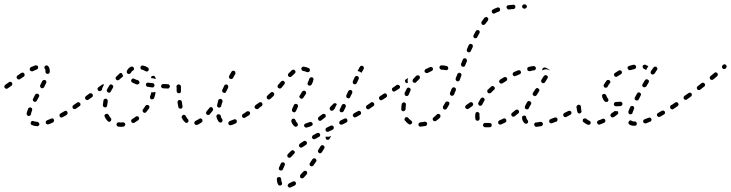

<svg xmlns="http://www.w3.org/2000/svg" viewBox="-30 -571 3377 887"><path d="M145 12Q147 11 148 10Q150 9 151 7Q151 5 152 3Q152 -1 149 -4Q147 -7 143 -8Q132 -9 126 -11Q122 -13 118 -12Q114 -10 112 -6Q112 -4 112 -3Q112 -1 112 1Q113 3 114 5Q116 6 118 7Q127 11 141 12Q143 12 145 12ZM219 -11Q221 -15 219 -18Q218 -20 217 -22Q215 -23 213 -24Q212 -24 210 -24Q208 -24 206 -23Q196 -19 187 -15Q184 -14 182 -10Q180 -6 182 -2Q182 0 184 1Q185 2 187 3Q189 4 191 4Q193 4 195 3Q204 0 214 -5Q218 -7 219 -11ZM280 -43Q282 -45 282 -47Q283 -49 282 -50Q282 -52 281 -54Q279 -58 275 -59Q271 -60 267 -57Q258 -52 250 -47Q246 -45 245 -41Q244 -37 246 -33Q248 -29 252 -28Q256 -27 260 -30Q268 -35 278 -40Q279 -41 280 -43ZM95 -40Q97 -36 101 -35Q105 -35 109 -37Q112 -39 113 -43Q114 -50 118 -61Q119 -63 119 -65Q119 -67 118 -69Q118 -71 116 -72Q115 -73 113 -74Q109 -76 105 -74Q101 -72 100 -69Q95 -56 93 -47Q92 -43 95 -40ZM323 -72Q325 -73 325 -75Q325 -77 325 -79Q324 -81 323 -83Q321 -86 317 -87Q313 -88 309 -85Q307 -84 306 -82Q305 -80 305 -78Q304 -76 305 -75Q305 -73 306 -71Q309 -68 313 -67Q317 -66 320 -69H321Q322 -70 323 -72ZM122 -107Q123 -104 127 -102Q128 -101 130 -100Q132 -100 134 -101Q136 -101 138 -103Q139 -104 140 -106L150 -124Q152 -127 151 -131Q150 -135 146 -137Q142 -139 138 -138Q134 -137 132 -133L123 -115Q121 -111 122 -107ZM27 -182Q27 -186 25 -189Q23 -191 22 -192Q20 -193 18 -193Q16 -193 14 -193Q12 -192 11 -191Q0 -184 -6 -179Q-7 -178 -8 -176Q-10 -175 -10 -173Q-10 -171 -10 -169Q-9 -167 -8 -165Q-6 -162 -2 -161Q2 -160 6 -163Q12 -167 23 -175Q26 -178 27 -182ZM156 -170Q157 -166 161 -164Q164 -162 168 -164Q172 -165 174 -169Q179 -179 183 -187Q185 -191 184 -195Q182 -199 179 -201Q175 -202 171 -201Q167 -200 165 -196Q161 -188 156 -178Q154 -174 156 -170ZM84 -224Q84 -228 82 -231Q81 -233 79 -234Q78 -235 76 -236Q74 -236 72 -235Q70 -235 68 -234Q60 -228 51 -222Q50 -221 48 -219Q47 -217 47 -215Q47 -213 47 -211Q48 -210 49 -208Q51 -205 55 -204Q60 -203 63 -206Q72 -212 80 -217Q83 -220 84 -224ZM182 -233Q185 -230 189 -230Q191 -229 193 -230Q195 -231 197 -232Q198 -233 199 -235Q200 -237 200 -239Q201 -256 192 -266Q189 -269 185 -269Q181 -269 178 -266Q175 -263 175 -259Q175 -255 178 -252Q181 -249 180 -240Q180 -236 182 -233ZM143 -252Q145 -253 145 -255Q146 -257 146 -259Q147 -261 146 -263Q145 -267 141 -268Q137 -270 133 -269Q124 -266 113 -261Q109 -259 108 -255Q107 -251 108 -247Q110 -243 114 -242Q118 -241 122 -242Q131 -247 140 -250Q142 -251 143 -252Z M540 14Q542 14 544 13Q545 12 546 10Q548 9 548 7Q549 5 549 3Q548 -1 545 -4Q542 -6 538 -6Q533 -5 529 -5Q524 -5 519 -6Q515 -6 512 -4Q509 -1 508 3Q508 5 509 7Q509 9 510 10Q512 12 513 13Q515 14 517 14Q523 15 529 15Q534 15 540 14ZM613 -23Q613 -27 611 -30Q610 -32 608 -33Q606 -34 604 -34Q602 -34 600 -34Q598 -33 597 -32Q589 -26 581 -21Q577 -19 576 -15Q575 -11 577 -8Q578 -6 580 -5Q581 -3 583 -3Q585 -3 587 -3Q589 -3 591 -4Q600 -10 609 -16Q612 -19 613 -23ZM474 -8Q478 -8 481 -11Q482 -12 483 -14Q484 -16 484 -18Q484 -20 484 -22Q483 -24 482 -25Q476 -32 472 -40Q471 -42 469 -43Q468 -44 466 -45Q464 -46 462 -45Q460 -45 458 -44Q455 -43 453 -39Q452 -35 454 -31Q459 -20 467 -12Q470 -9 474 -8ZM660 -79Q659 -83 656 -85Q654 -86 652 -86Q650 -87 648 -86Q646 -86 645 -85Q643 -84 642 -82Q637 -74 631 -66Q629 -64 629 -63Q628 -61 629 -59Q629 -57 630 -55Q631 -53 632 -52Q636 -49 640 -50Q644 -50 646 -54Q653 -62 659 -71Q661 -75 660 -79ZM342 -87Q342 -91 340 -95Q339 -96 337 -97Q335 -98 333 -99Q331 -99 329 -99Q327 -98 326 -97Q315 -89 309 -85Q308 -84 307 -82Q306 -81 305 -79Q305 -77 305 -75Q306 -73 307 -71Q309 -68 313 -67Q317 -66 321 -69Q327 -73 338 -81Q341 -83 342 -87ZM446 -82Q446 -80 448 -78Q449 -77 451 -76Q452 -75 454 -75Q459 -74 462 -77Q465 -80 465 -84Q466 -94 468 -103Q468 -107 466 -111Q464 -114 460 -115Q458 -115 456 -115Q454 -114 452 -113Q450 -112 449 -110Q448 -109 448 -107Q446 -96 445 -85Q445 -83 446 -82ZM398 -125Q399 -127 399 -129Q399 -131 399 -133Q399 -135 397 -136Q395 -140 391 -140Q387 -141 383 -139L367 -127Q363 -124 363 -120Q362 -116 365 -113Q367 -109 371 -109Q375 -108 378 -110L395 -122Q397 -123 398 -125ZM688 -143Q688 -145 687 -147Q685 -146 682 -145Q676 -144 670 -145Q670 -145 669 -145Q669 -144 669 -144Q669 -144 669 -144Q667 -134 663 -125Q662 -121 664 -117Q665 -114 669 -112Q671 -112 673 -112Q675 -112 677 -113Q679 -113 680 -115Q681 -116 682 -118Q686 -129 688 -139Q689 -141 688 -143ZM464 -150Q465 -146 469 -144Q473 -142 477 -143Q481 -145 482 -149Q486 -157 492 -166Q494 -169 493 -173Q492 -177 488 -179Q485 -182 481 -181Q477 -180 475 -176Q469 -167 464 -157Q462 -153 464 -150ZM429 -150Q425 -151 422 -154Q421 -156 421 -158Q420 -159 420 -161Q421 -163 422 -165Q423 -167 425 -168L439 -178L441 -180Q443 -181 445 -181Q447 -182 449 -181Q449 -181 450 -181Q451 -181 451 -181Q447 -174 444 -167Q441 -161 441 -155Q441 -155 441 -155L436 -152Q433 -149 429 -150ZM803 -164Q806 -167 806 -171Q806 -173 805 -175Q804 -177 803 -178Q802 -179 800 -180Q798 -181 796 -181H795Q791 -181 788 -178Q785 -175 785 -171Q785 -169 786 -167Q787 -165 788 -164Q789 -163 791 -162Q793 -161 795 -161H796Q800 -161 803 -164ZM748 -162Q750 -163 751 -165Q753 -166 754 -168Q755 -169 755 -171Q755 -176 752 -179Q749 -182 745 -182L725 -183Q723 -183 721 -182Q719 -182 717 -180Q716 -179 715 -177Q714 -175 714 -173Q714 -169 717 -166Q720 -163 724 -163L744 -162Q746 -162 748 -162ZM680 -169Q683 -172 684 -176Q684 -178 683 -180Q683 -182 682 -183Q680 -185 679 -186Q677 -187 675 -187Q665 -188 655 -189Q651 -190 648 -188Q644 -185 644 -181Q643 -177 646 -174Q648 -170 652 -170Q662 -168 673 -167Q677 -166 680 -169ZM609 -182Q613 -184 614 -187Q615 -191 613 -195Q611 -199 608 -200Q597 -203 590 -207Q587 -209 583 -208Q579 -207 577 -203Q575 -200 576 -196Q577 -192 581 -190Q590 -185 601 -181Q605 -180 609 -182ZM504 -210Q504 -206 507 -203Q510 -200 514 -200Q518 -200 521 -203Q528 -210 536 -216Q537 -217 538 -218Q538 -219 539 -220Q537 -223 536 -226Q534 -230 533 -233Q531 -234 528 -234Q525 -234 523 -232Q515 -225 507 -217Q504 -215 504 -210ZM671 -218Q672 -220 674 -220Q678 -222 682 -220Q686 -218 687 -215Q689 -210 690 -205Q690 -205 689 -206Q684 -208 678 -209Q672 -210 668 -210Q668 -212 668 -213Q668 -214 668 -215Q669 -217 671 -218ZM556 -235Q558 -231 562 -230Q566 -228 569 -230Q573 -232 575 -235Q577 -241 584 -245Q588 -247 589 -251Q590 -255 588 -258Q586 -262 582 -263Q578 -264 575 -263Q561 -256 556 -243Q555 -239 556 -235ZM623 -267Q620 -265 619 -261Q619 -259 619 -257Q619 -255 620 -253Q621 -251 623 -250Q625 -249 627 -249Q635 -247 642 -242Q646 -240 650 -241Q654 -242 656 -245Q657 -247 657 -249Q658 -251 657 -253Q657 -255 656 -256Q655 -258 653 -259Q643 -266 631 -268Q627 -269 623 -267Z M1064 -7Q1065 -11 1063 -15Q1062 -16 1061 -18Q1059 -19 1057 -20Q1055 -20 1053 -20Q1051 -20 1050 -19Q1039 -14 1032 -12Q1028 -10 1026 -7Q1024 -3 1025 1Q1026 3 1027 4Q1028 6 1030 7Q1032 8 1034 8Q1036 8 1038 7Q1047 5 1059 -1Q1062 -3 1064 -7ZM904 -9Q905 -10 906 -12Q906 -14 905 -16Q905 -18 904 -20Q901 -23 897 -24Q893 -24 890 -22Q881 -16 874 -13Q872 -12 871 -11Q869 -9 868 -7Q868 -6 868 -4Q868 -2 868 0Q870 4 874 6Q877 7 881 6Q891 2 902 -6Q903 -7 904 -9ZM831 -3Q835 -3 838 -6Q839 -8 840 -9Q841 -11 841 -13Q841 -15 840 -17Q840 -19 838 -20Q833 -26 828 -35Q827 -37 826 -38Q824 -40 822 -40Q820 -41 818 -41Q816 -40 815 -39Q811 -37 810 -34Q808 -30 810 -26Q816 -14 824 -7Q827 -4 831 -3ZM984 -6Q985 -5 987 -5Q989 -5 991 -5Q993 -6 995 -7Q998 -10 998 -14Q999 -18 996 -21Q991 -27 990 -36Q989 -38 988 -39Q987 -41 985 -42Q983 -43 982 -43Q980 -44 978 -43Q974 -43 971 -39Q969 -36 970 -31Q973 -18 981 -8Q982 -7 984 -6ZM1125 -46Q1126 -50 1124 -53Q1123 -55 1121 -56Q1119 -57 1117 -57Q1115 -58 1113 -57Q1111 -57 1110 -56Q1101 -49 1092 -44Q1091 -43 1090 -42Q1089 -40 1088 -38Q1088 -36 1088 -34Q1088 -32 1090 -30Q1092 -27 1096 -26Q1100 -25 1103 -28Q1112 -33 1121 -39Q1124 -41 1125 -46ZM954 -64Q955 -65 955 -67Q955 -67 954 -68Q954 -68 954 -68Q953 -70 952 -73Q952 -73 951 -73Q951 -74 951 -74Q949 -75 947 -76Q945 -76 943 -76Q941 -76 939 -75Q938 -74 937 -72Q930 -63 924 -56Q923 -54 922 -52Q922 -51 922 -49Q922 -47 923 -45Q924 -43 925 -42Q929 -39 933 -40Q937 -40 939 -43Q946 -51 953 -60Q954 -62 954 -64ZM1168 -75Q1169 -79 1166 -83Q1165 -84 1163 -85Q1162 -87 1160 -87Q1158 -87 1156 -87Q1154 -86 1152 -85H1151Q1148 -82 1147 -78Q1147 -74 1149 -71Q1151 -67 1155 -67Q1160 -66 1163 -68L1164 -69Q1167 -71 1168 -75ZM795 -73Q796 -72 798 -71Q800 -69 802 -69Q804 -69 806 -69Q810 -70 812 -73Q814 -77 813 -81Q812 -90 810 -101Q810 -105 806 -107Q803 -110 799 -109Q797 -109 795 -108Q794 -107 792 -106Q791 -104 791 -102Q790 -100 790 -98Q792 -87 794 -77Q794 -75 795 -73ZM974 -79Q976 -75 980 -74Q982 -74 984 -74Q986 -75 988 -76Q990 -77 991 -78Q992 -80 992 -82Q994 -91 998 -101Q999 -105 997 -109Q995 -112 991 -114Q989 -114 987 -114Q985 -114 983 -113Q982 -112 980 -111Q979 -109 978 -107Q975 -96 973 -86Q972 -82 974 -79ZM787 -146Q788 -144 789 -143Q791 -141 793 -141Q795 -140 797 -140Q801 -140 804 -143Q806 -146 806 -150Q806 -161 806 -171Q806 -175 803 -178Q800 -181 796 -181Q792 -181 789 -178Q786 -175 786 -171Q786 -160 786 -150Q786 -148 787 -146ZM997 -148Q998 -144 1002 -143Q1006 -141 1010 -142Q1014 -144 1015 -148Q1019 -157 1024 -166Q1025 -170 1024 -174Q1023 -178 1019 -180Q1015 -182 1011 -180Q1007 -179 1006 -175Q1001 -165 997 -156Q995 -152 997 -148ZM1028 -213Q1029 -209 1033 -207Q1037 -205 1041 -206Q1045 -208 1047 -211Q1051 -220 1057 -229Q1057 -231 1058 -233Q1058 -235 1057 -237Q1057 -239 1056 -241Q1054 -242 1053 -243Q1049 -245 1045 -244Q1041 -243 1039 -239Q1034 -230 1029 -221Q1027 -217 1028 -213Z M1300 282Q1298 285 1300 289Q1300 291 1302 292Q1303 294 1305 295Q1307 296 1309 296Q1311 296 1312 295Q1322 291 1333 285Q1334 284 1336 282Q1337 280 1337 278Q1338 277 1337 275Q1337 273 1336 271Q1334 267 1330 267Q1326 266 1322 268Q1313 273 1306 276Q1302 278 1300 282ZM1268 253Q1267 251 1266 249Q1264 248 1262 247Q1261 247 1259 247Q1254 247 1251 250Q1249 252 1249 257Q1249 271 1255 282Q1257 285 1261 286Q1265 287 1268 285Q1270 284 1271 283Q1273 281 1273 279Q1273 277 1273 275Q1273 273 1272 271Q1269 266 1269 257Q1269 255 1268 253ZM1356 244Q1356 248 1359 251Q1362 253 1366 253Q1370 253 1373 250Q1380 243 1387 234Q1390 231 1389 227Q1389 223 1386 220Q1383 217 1379 218Q1374 218 1372 221Q1365 229 1358 236Q1356 239 1356 244ZM1286 186Q1285 182 1282 180Q1278 178 1274 179Q1270 180 1268 183Q1263 193 1259 203Q1257 207 1259 211Q1260 215 1264 216Q1268 218 1272 216Q1276 215 1277 211Q1281 202 1285 193Q1287 190 1286 186ZM1400 189Q1401 193 1404 196Q1406 197 1408 197Q1410 198 1412 197Q1414 197 1415 196Q1417 195 1418 193Q1424 185 1430 176Q1431 174 1432 172Q1432 170 1432 168Q1431 166 1430 165Q1429 163 1427 162Q1424 160 1420 160Q1416 161 1413 165Q1408 173 1402 182Q1400 185 1400 189ZM1332 134Q1332 129 1329 126Q1326 123 1322 123Q1318 123 1315 126Q1307 133 1300 141Q1297 144 1297 148Q1297 152 1300 155Q1303 158 1307 158Q1311 158 1314 155Q1321 148 1328 140Q1331 138 1332 134ZM1439 126Q1439 128 1439 130Q1440 132 1441 133Q1442 135 1444 136Q1447 138 1451 137Q1455 136 1457 132L1468 115Q1469 113 1469 111Q1469 109 1469 107Q1468 105 1467 103Q1466 102 1464 101Q1461 99 1457 100Q1453 101 1451 104L1440 122Q1439 124 1439 126ZM1388 91Q1389 87 1386 84Q1384 80 1380 80Q1376 79 1373 81Q1363 87 1355 93Q1352 96 1351 100Q1351 104 1353 107Q1355 110 1359 111Q1364 112 1367 109Q1375 104 1384 98Q1387 95 1388 91ZM1475 68Q1476 72 1479 74Q1481 75 1483 75Q1485 75 1487 75Q1489 74 1490 73Q1492 72 1493 70L1500 56L1499 57Q1493 60 1487 61Q1481 61 1476 60H1475Q1473 64 1475 68ZM1447 59Q1448 57 1449 55Q1449 53 1449 51Q1449 49 1448 48Q1446 44 1442 43Q1438 42 1434 44Q1425 49 1416 54Q1414 55 1413 57Q1412 58 1412 60Q1411 62 1411 64Q1412 66 1413 68Q1415 71 1419 72Q1423 73 1426 71Q1435 66 1444 61Q1446 60 1447 59ZM1512 22Q1513 18 1511 14Q1510 12 1509 11Q1507 10 1505 9Q1503 9 1501 9Q1499 9 1497 10L1479 19Q1475 21 1474 25Q1473 29 1475 33Q1476 35 1477 36Q1479 37 1481 38Q1483 38 1485 38Q1487 38 1488 37L1507 28Q1510 26 1512 22ZM1414 6Q1415 2 1414 -2Q1412 -5 1408 -7Q1405 -9 1401 -7Q1391 -3 1383 -1Q1379 0 1376 4Q1374 7 1375 11Q1376 13 1377 15Q1378 16 1380 17Q1382 18 1384 19Q1386 19 1387 18Q1398 16 1408 11Q1412 10 1414 6ZM1333 14Q1335 15 1337 15Q1339 14 1341 13Q1343 13 1344 11Q1347 8 1346 4Q1346 0 1343 -3Q1338 -8 1335 -16Q1334 -18 1333 -19Q1332 -21 1330 -22Q1328 -23 1326 -23Q1324 -23 1322 -22Q1318 -21 1317 -17Q1315 -14 1316 -10Q1320 4 1330 12Q1331 13 1333 14ZM1575 -11Q1576 -15 1574 -19Q1573 -21 1572 -22Q1570 -23 1568 -24Q1567 -24 1565 -24Q1563 -24 1561 -23L1543 -14Q1539 -12 1538 -8Q1536 -4 1538 0Q1539 2 1541 3Q1542 4 1544 5Q1546 5 1548 5Q1550 5 1552 4L1570 -5Q1574 -7 1575 -11ZM1475 -34Q1476 -38 1473 -42Q1472 -43 1470 -44Q1468 -45 1466 -45Q1464 -45 1462 -45Q1460 -44 1459 -43Q1451 -37 1443 -31Q1439 -28 1439 -24Q1438 -20 1441 -17Q1442 -15 1443 -14Q1445 -13 1447 -13Q1449 -13 1451 -13Q1453 -13 1454 -15Q1463 -21 1471 -28Q1475 -30 1475 -34ZM1638 -46Q1639 -50 1637 -54Q1636 -56 1634 -57Q1632 -58 1630 -59Q1629 -59 1627 -59Q1625 -59 1623 -57Q1614 -53 1605 -47Q1602 -45 1600 -41Q1599 -37 1601 -34Q1602 -32 1604 -31Q1605 -29 1607 -29Q1609 -28 1611 -29Q1613 -29 1615 -30Q1624 -35 1633 -40Q1637 -42 1638 -46ZM1539 -63Q1539 -61 1539 -59Q1540 -57 1541 -55Q1543 -54 1544 -53Q1548 -51 1552 -53Q1556 -54 1558 -58L1567 -77Q1568 -78 1568 -80Q1568 -82 1567 -84Q1567 -86 1565 -88Q1564 -89 1562 -90Q1558 -92 1554 -90Q1551 -89 1549 -85L1540 -66Q1539 -65 1539 -63ZM1320 -58Q1321 -54 1325 -53Q1327 -52 1329 -52Q1331 -53 1333 -53Q1335 -54 1336 -56Q1337 -57 1338 -59Q1341 -67 1346 -77Q1347 -79 1347 -81Q1347 -83 1346 -85Q1346 -86 1345 -88Q1343 -89 1341 -90Q1338 -92 1334 -91Q1330 -90 1328 -86Q1323 -75 1319 -66Q1318 -62 1320 -58ZM1506 -60Q1505 -59 1503 -59Q1501 -59 1499 -60Q1497 -61 1496 -62Q1493 -65 1493 -69Q1493 -74 1495 -76Q1502 -84 1510 -91Q1511 -93 1513 -94Q1515 -94 1517 -94Q1519 -95 1520 -94Q1522 -93 1524 -92Q1524 -91 1525 -91Q1525 -90 1526 -89L1519 -76Q1518 -73 1517 -70Q1514 -66 1510 -62Q1508 -61 1506 -60ZM1682 -75Q1683 -79 1680 -83Q1679 -84 1677 -85Q1676 -86 1674 -87Q1672 -87 1670 -87Q1668 -86 1666 -85L1665 -84Q1663 -83 1662 -82Q1661 -80 1661 -78Q1661 -76 1661 -74Q1661 -72 1663 -70Q1664 -69 1665 -68Q1667 -67 1669 -66Q1671 -66 1673 -66Q1675 -67 1676 -68L1678 -69Q1681 -71 1682 -75ZM1181 -84Q1182 -86 1183 -88Q1183 -90 1182 -92Q1182 -94 1181 -95Q1180 -97 1178 -98Q1176 -99 1174 -99Q1172 -99 1170 -99Q1168 -98 1167 -97Q1159 -91 1150 -85Q1149 -84 1148 -82Q1147 -81 1146 -79Q1146 -77 1146 -75Q1147 -73 1148 -71Q1149 -70 1151 -69Q1152 -68 1154 -67Q1156 -67 1158 -67Q1160 -68 1162 -69Q1170 -75 1179 -81Q1180 -82 1181 -84ZM1237 -135Q1237 -140 1234 -143Q1233 -144 1231 -145Q1229 -146 1227 -146Q1225 -146 1223 -145Q1221 -144 1220 -143Q1213 -136 1205 -129Q1202 -126 1202 -122Q1202 -118 1204 -115Q1206 -113 1208 -112Q1209 -112 1211 -111Q1213 -111 1215 -112Q1217 -113 1219 -114Q1226 -121 1234 -128Q1237 -131 1237 -135ZM1353 -123Q1354 -119 1358 -117Q1359 -115 1361 -115Q1363 -115 1365 -115Q1367 -115 1369 -117Q1370 -118 1371 -119L1383 -137Q1385 -140 1384 -144Q1384 -148 1380 -150Q1377 -153 1373 -152Q1369 -151 1366 -148L1355 -130Q1352 -127 1353 -123ZM1570 -123Q1571 -119 1575 -118Q1579 -116 1583 -117Q1587 -119 1588 -123L1597 -141Q1599 -145 1597 -149Q1596 -153 1592 -155Q1589 -156 1585 -155Q1581 -154 1579 -150L1570 -131Q1569 -127 1570 -123ZM1286 -188Q1286 -192 1283 -195Q1279 -198 1275 -198Q1271 -197 1268 -194Q1261 -185 1255 -179Q1253 -177 1253 -176Q1252 -174 1252 -172Q1252 -170 1253 -168Q1254 -166 1255 -165Q1259 -162 1263 -162Q1267 -162 1270 -165Q1276 -172 1283 -181Q1286 -184 1286 -188ZM1391 -182Q1393 -178 1396 -176Q1400 -175 1404 -176Q1408 -177 1410 -181Q1416 -192 1418 -202Q1420 -206 1417 -209Q1415 -213 1412 -214Q1408 -215 1404 -213Q1400 -211 1399 -207Q1397 -200 1392 -190Q1390 -186 1391 -182ZM1600 -188Q1601 -184 1605 -182Q1609 -181 1613 -182Q1617 -184 1618 -187L1627 -206Q1629 -210 1627 -214Q1626 -218 1622 -219Q1619 -221 1615 -220Q1611 -218 1609 -215L1600 -196Q1599 -192 1600 -188ZM1335 -238Q1336 -242 1333 -245Q1330 -249 1326 -249Q1322 -250 1319 -247Q1312 -241 1303 -232Q1300 -229 1300 -225Q1300 -221 1303 -218Q1306 -215 1310 -215Q1314 -215 1317 -218Q1325 -226 1331 -231Q1335 -234 1335 -238ZM1631 -260Q1631 -260 1631 -260Q1632 -260 1632 -261V-262Q1634 -265 1638 -267Q1642 -268 1646 -266Q1647 -265 1649 -263Q1650 -262 1651 -260Q1651 -258 1651 -256Q1651 -254 1650 -252Q1646 -246 1640 -235Q1640 -235 1640 -235Q1640 -235 1640 -234Q1636 -238 1632 -240Q1627 -242 1622 -243Q1622 -243 1622 -244Q1623 -245 1623 -245Q1628 -254 1631 -260ZM1395 -238Q1399 -239 1401 -243Q1402 -245 1402 -247Q1402 -248 1401 -250Q1401 -252 1400 -254Q1398 -255 1397 -256Q1386 -261 1374 -263Q1369 -264 1366 -261Q1363 -259 1362 -255Q1362 -251 1364 -247Q1367 -244 1371 -243Q1380 -242 1387 -238Q1391 -237 1395 -238Z M1942 6Q1944 3 1943 -1Q1943 -3 1942 -5Q1940 -6 1939 -7Q1937 -8 1935 -9Q1933 -9 1931 -9Q1922 -6 1912 -6Q1908 -5 1905 -2Q1903 1 1903 5Q1903 7 1904 9Q1905 11 1906 12Q1908 13 1910 14Q1912 14 1914 14Q1925 13 1936 11Q1940 10 1942 6ZM1862 4Q1864 4 1866 4Q1868 3 1870 2Q1871 1 1872 0Q1875 -4 1874 -8Q1873 -12 1869 -14Q1862 -19 1856 -26Q1854 -29 1850 -30Q1846 -30 1842 -28Q1841 -26 1840 -25Q1839 -23 1839 -21Q1838 -19 1839 -17Q1839 -15 1841 -14Q1848 -4 1859 3Q1860 4 1862 4ZM2005 -35Q2005 -39 2002 -42Q1999 -45 1995 -45Q1990 -45 1988 -42Q1980 -34 1973 -29Q1970 -26 1969 -22Q1968 -18 1971 -15Q1972 -13 1974 -12Q1976 -11 1978 -11Q1980 -11 1982 -11Q1983 -12 1985 -13Q1994 -19 2002 -27Q2005 -30 2005 -35ZM1824 -68Q1823 -66 1824 -64Q1825 -62 1826 -60Q1828 -59 1829 -58Q1831 -57 1833 -57Q1837 -57 1840 -60Q1843 -63 1844 -67Q1844 -69 1844 -70Q1844 -79 1845 -87Q1846 -89 1845 -91Q1845 -93 1844 -94Q1842 -96 1841 -97Q1839 -98 1837 -98Q1833 -99 1830 -96Q1826 -94 1826 -90Q1824 -81 1824 -72Q1824 -70 1824 -68ZM2046 -92Q2046 -94 2046 -96Q2045 -97 2044 -99Q2043 -101 2041 -101Q2037 -103 2033 -102Q2029 -101 2027 -97Q2022 -88 2017 -80Q2016 -78 2016 -76Q2016 -74 2016 -72Q2016 -70 2018 -69Q2019 -67 2020 -66Q2024 -64 2028 -65Q2032 -66 2034 -69Q2040 -78 2045 -88Q2046 -90 2046 -92ZM1698 -84Q1699 -85 1699 -87Q1699 -89 1699 -91Q1698 -93 1697 -95Q1695 -98 1691 -99Q1687 -100 1683 -97L1666 -85Q1663 -83 1662 -79Q1661 -75 1664 -71Q1666 -68 1670 -67Q1674 -66 1678 -69L1695 -81Q1696 -82 1698 -84ZM1757 -124Q1758 -126 1758 -128Q1758 -130 1758 -132Q1758 -134 1756 -135Q1754 -139 1750 -140Q1746 -140 1743 -138L1725 -126Q1722 -124 1721 -120Q1720 -116 1723 -112Q1725 -109 1729 -108Q1733 -107 1737 -110L1754 -121Q1755 -123 1757 -124ZM1839 -137Q1839 -135 1840 -133Q1840 -131 1842 -130Q1843 -129 1845 -128Q1849 -126 1853 -128Q1856 -130 1858 -133Q1862 -143 1866 -152Q1868 -155 1867 -159Q1866 -163 1862 -165Q1858 -167 1854 -166Q1850 -164 1849 -161Q1844 -151 1839 -141Q1839 -139 1839 -137ZM2076 -158Q2076 -160 2076 -162Q2075 -163 2073 -165Q2072 -166 2070 -167Q2066 -169 2063 -167Q2059 -165 2057 -162Q2053 -151 2049 -142Q2048 -139 2049 -135Q2051 -131 2054 -129Q2058 -128 2062 -129Q2066 -131 2068 -135Q2071 -144 2076 -154Q2076 -156 2076 -158ZM1799 -152 1813 -161Q1817 -163 1818 -167Q1819 -171 1816 -175Q1814 -178 1810 -179Q1806 -180 1802 -178L1788 -168L1785 -166Q1783 -165 1782 -164Q1781 -162 1781 -160Q1780 -158 1781 -156Q1781 -154 1782 -153Q1784 -149 1788 -148Q1792 -147 1796 -150ZM1841 -199Q1842 -203 1846 -205Q1851 -208 1856 -211Q1856 -210 1855 -209Q1853 -203 1853 -196Q1854 -192 1855 -189Q1851 -188 1848 -187Q1848 -187 1848 -187Q1846 -188 1845 -189Q1843 -190 1843 -191Q1840 -195 1841 -199ZM1876 -197Q1876 -193 1879 -191Q1882 -188 1887 -188Q1891 -189 1893 -192Q1900 -199 1907 -206Q1910 -209 1910 -213Q1910 -217 1908 -220Q1905 -223 1901 -223Q1896 -223 1893 -221Q1886 -213 1878 -205Q1876 -202 1876 -197ZM2102 -225Q2102 -227 2101 -229Q2100 -231 2099 -232Q2097 -233 2096 -234Q2092 -236 2088 -234Q2084 -232 2083 -228L2075 -209Q2075 -207 2075 -205Q2075 -203 2076 -201Q2077 -199 2078 -198Q2079 -196 2081 -196Q2085 -194 2089 -196Q2093 -198 2094 -202L2101 -221Q2102 -223 2102 -225ZM1932 -246Q1930 -242 1932 -239Q1934 -235 1938 -234Q1942 -233 1946 -234Q1955 -239 1964 -243Q1968 -244 1969 -248Q1971 -252 1970 -256Q1968 -259 1964 -261Q1961 -263 1957 -261Q1947 -257 1937 -252Q1933 -250 1932 -246ZM2004 -267Q2000 -264 2000 -260Q2000 -256 2003 -253Q2005 -250 2009 -249Q2020 -249 2029 -247Q2033 -246 2036 -248Q2040 -250 2041 -254Q2041 -258 2039 -262Q2037 -265 2033 -266Q2023 -269 2011 -269Q2007 -270 2004 -267ZM2126 -296Q2125 -300 2121 -301Q2117 -303 2113 -301Q2109 -299 2108 -296L2100 -276Q2099 -272 2101 -268Q2102 -265 2106 -263Q2110 -262 2114 -263Q2118 -265 2119 -269L2127 -288Q2128 -292 2126 -296ZM2154 -362Q2152 -366 2149 -367Q2145 -369 2141 -368Q2137 -366 2135 -362Q2131 -353 2127 -343Q2125 -339 2127 -335Q2128 -332 2132 -330Q2136 -328 2140 -330Q2144 -331 2145 -335Q2150 -345 2154 -354Q2155 -358 2154 -362ZM2186 -421Q2187 -423 2186 -425Q2186 -427 2184 -429Q2183 -430 2181 -431Q2178 -433 2174 -432Q2170 -431 2168 -427Q2163 -418 2158 -409Q2156 -405 2157 -401Q2158 -397 2162 -395Q2166 -393 2170 -395Q2174 -396 2175 -400Q2180 -409 2185 -418Q2186 -419 2186 -421ZM2226 -484Q2225 -488 2222 -490Q2220 -492 2219 -492Q2217 -493 2215 -492Q2213 -492 2211 -491Q2209 -490 2208 -489Q2202 -480 2195 -471Q2194 -470 2194 -468Q2193 -466 2194 -464Q2194 -462 2195 -460Q2196 -459 2198 -457Q2201 -455 2205 -456Q2209 -457 2212 -460Q2218 -468 2224 -476Q2226 -480 2226 -484ZM2280 -523Q2281 -526 2280 -530Q2279 -534 2275 -536Q2271 -538 2267 -536Q2256 -532 2247 -527Q2243 -525 2242 -521Q2241 -517 2243 -513Q2244 -511 2246 -510Q2247 -509 2249 -508Q2251 -508 2253 -508Q2255 -509 2257 -510Q2264 -514 2274 -517Q2278 -519 2280 -523ZM2349 -533Q2351 -536 2351 -540Q2351 -544 2348 -547Q2345 -550 2340 -549Q2329 -548 2319 -547Q2315 -547 2312 -544Q2310 -540 2310 -536Q2311 -532 2314 -530Q2317 -527 2321 -527Q2331 -529 2342 -529Q2346 -530 2349 -533ZM2401 -534Q2404 -537 2404 -541Q2404 -545 2401 -548Q2398 -551 2394 -551H2392Q2388 -551 2385 -548Q2382 -545 2382 -541Q2382 -537 2385 -534Q2388 -531 2392 -531H2394Q2398 -531 2401 -534Z M2233 17Q2235 17 2236 16Q2238 15 2240 14Q2241 12 2241 10Q2242 8 2242 6Q2242 4 2241 3Q2240 1 2239 -1Q2237 -2 2235 -2Q2233 -3 2231 -3Q2227 -3 2224 -3Q2218 -3 2212 -3Q2211 -3 2209 -3Q2207 -2 2205 -1Q2204 0 2203 2Q2202 4 2201 6Q2201 10 2204 13Q2206 16 2210 17Q2216 17 2224 17Q2228 17 2233 17ZM2476 8Q2479 5 2478 0Q2478 -1 2477 -3Q2475 -5 2474 -6Q2472 -7 2470 -8Q2468 -8 2466 -8Q2456 -6 2447 -5Q2445 -5 2443 -5Q2442 -4 2440 -2Q2439 -1 2438 1Q2438 3 2438 5Q2438 9 2441 12Q2444 15 2448 15Q2458 14 2470 12Q2474 11 2476 8ZM2309 -11Q2310 -15 2308 -19Q2307 -21 2306 -22Q2304 -23 2302 -24Q2300 -24 2298 -24Q2296 -24 2295 -23Q2286 -18 2277 -15Q2275 -14 2274 -12Q2272 -11 2272 -9Q2271 -7 2271 -5Q2271 -3 2272 -1Q2273 2 2277 4Q2281 5 2285 4Q2294 0 2304 -5Q2308 -7 2309 -11ZM2393 -2Q2395 -1 2397 0Q2398 1 2400 1Q2402 1 2404 0Q2406 -1 2407 -2Q2410 -5 2410 -9Q2410 -13 2407 -16Q2402 -21 2401 -29Q2401 -33 2398 -35Q2394 -38 2390 -37Q2388 -37 2387 -36Q2385 -35 2384 -34Q2382 -32 2382 -30Q2381 -28 2382 -26Q2382 -19 2385 -13Q2388 -7 2393 -2ZM2543 -11Q2545 -13 2545 -15Q2546 -16 2546 -18Q2546 -20 2545 -22Q2544 -26 2540 -28Q2536 -29 2532 -28Q2523 -24 2514 -21Q2512 -20 2510 -19Q2509 -17 2508 -15Q2507 -14 2507 -12Q2507 -10 2507 -8Q2509 -4 2513 -2Q2516 0 2520 -2Q2530 -5 2540 -9Q2542 -10 2543 -11ZM2166 -22Q2167 -17 2170 -15Q2173 -13 2178 -13Q2182 -14 2184 -17Q2186 -21 2186 -25Q2185 -29 2185 -34Q2185 -39 2185 -43Q2186 -47 2183 -50Q2180 -53 2176 -54Q2172 -54 2169 -51Q2166 -49 2166 -45Q2165 -39 2165 -34Q2165 -27 2166 -22ZM2608 -43Q2609 -45 2610 -47Q2610 -49 2610 -51Q2610 -53 2609 -55Q2607 -58 2603 -59Q2599 -60 2595 -58Q2586 -53 2577 -49Q2576 -48 2574 -46Q2573 -45 2572 -43Q2572 -41 2572 -39Q2572 -37 2573 -35Q2575 -32 2579 -30Q2583 -29 2587 -31Q2596 -36 2605 -41Q2607 -42 2608 -43ZM2368 -54Q2368 -58 2366 -61Q2363 -64 2359 -65Q2355 -65 2351 -62Q2344 -56 2336 -50Q2332 -47 2332 -43Q2331 -39 2334 -36Q2335 -34 2337 -33Q2339 -32 2340 -32Q2342 -32 2344 -32Q2346 -33 2348 -34Q2356 -40 2364 -47Q2368 -50 2368 -54ZM2395 -72Q2396 -68 2400 -67Q2402 -66 2404 -66Q2406 -66 2408 -66Q2409 -67 2411 -68Q2412 -70 2413 -71Q2417 -80 2423 -89Q2425 -93 2424 -97Q2422 -101 2419 -103Q2415 -105 2411 -104Q2407 -102 2405 -99Q2400 -89 2395 -80Q2394 -76 2395 -72ZM2652 -72Q2653 -73 2654 -75Q2654 -77 2654 -79Q2653 -81 2652 -83Q2650 -86 2646 -87Q2642 -88 2638 -85H2637Q2636 -83 2635 -82Q2634 -80 2633 -78Q2633 -76 2633 -74Q2634 -72 2635 -71Q2637 -67 2641 -67Q2645 -66 2649 -68L2650 -69Q2651 -70 2652 -72ZM2156 -88Q2156 -92 2154 -95Q2151 -99 2147 -99Q2143 -100 2140 -97Q2130 -90 2123 -85Q2122 -84 2121 -82Q2120 -81 2119 -79Q2119 -77 2119 -75Q2120 -73 2121 -71Q2122 -70 2124 -69Q2125 -68 2127 -67Q2129 -67 2131 -67Q2133 -68 2135 -69Q2142 -74 2152 -81Q2155 -84 2156 -88ZM2180 -89Q2181 -85 2185 -83Q2188 -81 2192 -83Q2196 -84 2198 -88Q2202 -96 2207 -105Q2210 -108 2209 -112Q2208 -116 2204 -119Q2201 -121 2197 -120Q2193 -119 2191 -116Q2185 -106 2180 -97Q2178 -93 2180 -89ZM2431 -135Q2432 -131 2435 -129Q2437 -128 2439 -127Q2441 -127 2443 -127Q2445 -128 2446 -129Q2448 -130 2449 -131L2460 -149Q2463 -152 2462 -156Q2461 -160 2457 -162Q2456 -164 2454 -164Q2452 -164 2450 -164Q2448 -164 2446 -162Q2445 -161 2444 -160L2432 -142Q2430 -139 2431 -135ZM2221 -153Q2221 -151 2221 -149Q2221 -147 2222 -146Q2222 -144 2224 -142Q2227 -139 2231 -140Q2235 -140 2238 -142Q2245 -149 2252 -156Q2254 -157 2255 -159Q2256 -161 2256 -163Q2256 -165 2255 -167Q2255 -169 2253 -170Q2250 -173 2246 -174Q2242 -174 2239 -171Q2231 -164 2224 -157Q2222 -155 2221 -153ZM2276 -196Q2275 -192 2278 -189Q2280 -185 2284 -185Q2288 -184 2291 -186Q2300 -192 2309 -197Q2312 -199 2313 -203Q2314 -207 2312 -210Q2310 -214 2306 -215Q2302 -216 2298 -214Q2289 -208 2280 -203Q2277 -200 2276 -196ZM2470 -198Q2470 -196 2470 -194Q2471 -192 2472 -191Q2473 -189 2474 -188Q2478 -186 2482 -187Q2486 -187 2488 -191Q2494 -200 2499 -209Q2500 -210 2501 -212Q2501 -214 2501 -216Q2500 -218 2499 -220Q2498 -221 2496 -222Q2493 -225 2489 -224Q2485 -223 2482 -219Q2477 -211 2471 -202Q2470 -200 2470 -198ZM2339 -232Q2337 -228 2339 -225Q2341 -221 2345 -219Q2349 -218 2352 -220Q2362 -224 2371 -228Q2375 -229 2376 -233Q2378 -237 2376 -241Q2375 -244 2371 -246Q2367 -248 2363 -246Q2354 -242 2344 -238Q2340 -236 2339 -232ZM2407 -258Q2405 -254 2406 -250Q2406 -248 2407 -246Q2408 -245 2410 -244Q2412 -243 2414 -242Q2416 -242 2417 -242Q2428 -245 2437 -246Q2441 -246 2443 -249Q2446 -252 2446 -257Q2445 -261 2442 -263Q2439 -266 2435 -266Q2425 -265 2413 -262Q2409 -261 2407 -258ZM2481 -258Q2485 -260 2489 -259Q2497 -256 2503 -252Q2506 -250 2508 -249Q2509 -248 2509 -248Q2510 -247 2511 -246H2510Q2505 -249 2499 -250Q2492 -252 2486 -250Q2481 -249 2476 -246Q2475 -247 2475 -249Q2475 -251 2476 -253Q2478 -257 2481 -258Z M2903 10Q2907 10 2910 7Q2912 4 2912 -1Q2912 -2 2911 -4Q2910 -6 2909 -7Q2908 -9 2906 -9Q2904 -10 2902 -10Q2900 -10 2898 -10Q2892 -10 2890 -12Q2888 -13 2887 -14Q2885 -15 2883 -15Q2881 -15 2879 -14Q2877 -13 2876 -11Q2873 -8 2873 -4Q2873 0 2876 3Q2885 10 2898 10Q2900 10 2903 10ZM2689 6Q2691 6 2693 5Q2695 4 2696 3Q2698 2 2698 0Q2700 -4 2698 -8Q2697 -12 2693 -13Q2685 -16 2679 -22Q2677 -23 2675 -24Q2673 -25 2671 -24Q2669 -24 2668 -23Q2666 -23 2664 -21Q2662 -18 2662 -14Q2662 -10 2665 -7Q2675 1 2685 5Q2687 6 2689 6ZM2764 -6Q2766 -8 2766 -9Q2767 -11 2767 -13Q2767 -15 2766 -17Q2765 -19 2764 -20Q2762 -22 2760 -22Q2758 -23 2756 -23Q2754 -23 2753 -22Q2743 -17 2735 -15Q2733 -14 2732 -13Q2730 -11 2729 -10Q2728 -8 2728 -6Q2728 -4 2729 -2Q2730 2 2734 4Q2738 6 2741 4Q2751 1 2761 -4Q2763 -5 2764 -6ZM2977 -11Q2978 -13 2979 -14Q2980 -16 2980 -18Q2980 -20 2979 -22Q2977 -26 2974 -27Q2970 -29 2966 -27Q2957 -23 2948 -20Q2946 -19 2944 -18Q2943 -17 2942 -15Q2941 -13 2941 -11Q2941 -9 2942 -7Q2943 -3 2947 -2Q2951 0 2954 -1Q2964 -5 2974 -9Q2976 -10 2977 -11ZM2825 -45Q2826 -47 2826 -49Q2826 -51 2826 -53Q2825 -55 2824 -56Q2824 -57 2824 -57Q2823 -57 2823 -58Q2821 -57 2819 -57Q2817 -57 2814 -58Q2812 -58 2810 -58Q2802 -52 2794 -47Q2791 -44 2790 -40Q2789 -36 2792 -33Q2793 -31 2795 -30Q2796 -29 2798 -29Q2800 -28 2802 -29Q2804 -29 2806 -30Q2814 -36 2822 -42Q2824 -44 2825 -45ZM3042 -48Q3043 -52 3041 -56Q3040 -57 3038 -59Q3037 -60 3035 -60Q3033 -61 3031 -60Q3029 -60 3027 -59Q3018 -54 3010 -49Q3006 -47 3005 -43Q3004 -39 3006 -36Q3007 -34 3009 -33Q3010 -31 3012 -31Q3014 -30 3016 -31Q3018 -31 3020 -32Q3028 -36 3037 -42Q3041 -44 3042 -48ZM2873 -52Q2873 -50 2874 -48Q2875 -46 2876 -45Q2878 -44 2880 -43Q2882 -43 2884 -43Q2886 -43 2888 -44Q2889 -45 2891 -46Q2892 -48 2892 -50Q2895 -58 2899 -68Q2900 -70 2900 -72Q2900 -74 2899 -75Q2899 -77 2897 -79Q2896 -80 2894 -81Q2890 -82 2886 -81Q2882 -79 2881 -75Q2876 -65 2873 -56Q2873 -54 2873 -52ZM2642 -48Q2645 -46 2649 -47Q2653 -48 2655 -52Q2658 -56 2656 -60Q2654 -69 2654 -77Q2654 -81 2651 -84Q2648 -87 2644 -87Q2640 -87 2637 -84Q2634 -81 2634 -77Q2634 -66 2637 -55Q2638 -51 2642 -48ZM3086 -75Q3087 -79 3085 -82Q3084 -84 3082 -85Q3080 -86 3078 -87Q3077 -87 3075 -87Q3073 -87 3071 -86L3070 -85Q3067 -83 3066 -79Q3065 -75 3067 -71Q3068 -70 3069 -69Q3071 -67 3073 -67Q3075 -66 3077 -67Q3079 -67 3080 -68H3081Q3085 -71 3086 -75ZM2837 -81Q2841 -82 2844 -85Q2846 -89 2846 -93Q2845 -95 2844 -96Q2843 -98 2842 -99Q2840 -101 2838 -101Q2836 -101 2834 -101Q2827 -100 2819 -100Q2818 -100 2816 -100Q2812 -100 2809 -97Q2806 -95 2806 -90Q2806 -88 2806 -87Q2807 -85 2808 -83Q2810 -82 2812 -81Q2813 -80 2815 -80Q2817 -80 2819 -80Q2828 -80 2837 -81ZM2770 -100Q2774 -99 2778 -102Q2779 -103 2780 -105Q2781 -107 2781 -109Q2781 -111 2780 -113Q2780 -115 2778 -116Q2773 -122 2771 -130Q2769 -134 2766 -136Q2762 -138 2758 -137Q2754 -135 2752 -132Q2750 -128 2752 -124Q2755 -112 2763 -103Q2766 -100 2770 -100ZM2902 -114Q2903 -110 2907 -108Q2911 -106 2915 -107Q2919 -108 2921 -112Q2925 -121 2930 -130Q2932 -133 2931 -137Q2930 -141 2926 -143Q2923 -145 2919 -144Q2915 -143 2913 -139Q2908 -130 2903 -121Q2901 -118 2902 -114ZM2760 -180Q2757 -177 2759 -173Q2760 -169 2763 -167Q2767 -165 2771 -166Q2775 -167 2777 -170Q2778 -172 2779 -175Q2783 -180 2787 -186Q2790 -189 2790 -193Q2789 -197 2786 -200Q2784 -201 2783 -201Q2781 -202 2779 -202Q2777 -202 2775 -201Q2773 -200 2772 -198Q2767 -192 2763 -185Q2761 -183 2760 -180ZM2937 -175Q2938 -171 2942 -169Q2945 -167 2949 -168Q2953 -169 2956 -172L2966 -189Q2969 -193 2968 -197Q2967 -201 2963 -203Q2960 -205 2956 -205Q2952 -204 2949 -200L2939 -183Q2936 -179 2937 -175ZM2807 -228Q2806 -223 2808 -220Q2811 -217 2815 -216Q2819 -215 2822 -218Q2830 -223 2838 -228Q2842 -230 2843 -234Q2844 -238 2842 -242Q2840 -245 2836 -246Q2832 -247 2828 -245Q2819 -240 2811 -234Q2807 -232 2807 -228ZM2976 -239Q2975 -237 2976 -235Q2976 -233 2977 -231Q2978 -230 2980 -228Q2983 -226 2987 -227Q2991 -228 2994 -231L3005 -248Q3006 -249 3007 -251Q3007 -253 3007 -255Q3006 -257 3005 -259Q3004 -261 3002 -262Q2999 -264 2995 -263Q2991 -262 2989 -259L2977 -242Q2976 -241 2976 -239ZM2873 -265Q2871 -263 2870 -262Q2870 -260 2869 -258Q2869 -256 2870 -254Q2871 -250 2875 -248Q2878 -246 2882 -247Q2892 -250 2901 -252Q2905 -253 2907 -256Q2909 -260 2909 -264Q2908 -268 2904 -270Q2901 -273 2897 -272Q2887 -270 2876 -266Q2874 -266 2873 -265ZM2940 -258Q2938 -262 2939 -266Q2940 -270 2944 -271Q2948 -273 2952 -272Q2959 -269 2965 -265L2959 -255Q2956 -251 2955 -247Q2951 -251 2945 -253Q2941 -254 2940 -258Z M3103 -84Q3104 -85 3105 -87Q3105 -89 3104 -91Q3104 -93 3103 -95Q3100 -98 3096 -99Q3092 -100 3089 -97L3070 -84Q3069 -83 3068 -81Q3066 -79 3066 -77Q3066 -75 3066 -73Q3067 -71 3068 -70Q3069 -68 3071 -67Q3072 -66 3074 -66Q3076 -65 3078 -66Q3080 -66 3082 -68L3101 -81Q3102 -82 3103 -84ZM3166 -132Q3167 -136 3165 -139Q3162 -142 3158 -143Q3154 -144 3151 -141L3132 -128Q3129 -125 3128 -121Q3127 -117 3130 -114Q3131 -112 3133 -111Q3134 -110 3136 -110Q3138 -110 3140 -110Q3142 -110 3144 -112L3162 -125Q3166 -128 3166 -132ZM3208 -159 3223 -171Q3227 -173 3227 -177Q3228 -182 3225 -185Q3223 -188 3219 -189Q3215 -189 3211 -187L3196 -175L3193 -173Q3190 -170 3189 -166Q3189 -162 3191 -159Q3192 -157 3194 -156Q3196 -155 3198 -155Q3200 -155 3202 -155Q3204 -156 3205 -157ZM3286 -226Q3287 -230 3284 -233Q3281 -236 3277 -237Q3273 -237 3270 -234Q3262 -227 3252 -219Q3249 -217 3249 -213Q3249 -209 3251 -205Q3254 -202 3258 -202Q3262 -201 3265 -204Q3275 -212 3283 -219Q3286 -222 3286 -226ZM3327 -264Q3327 -268 3324 -271Q3321 -274 3317 -274Q3313 -274 3310 -271L3308 -269Q3307 -268 3306 -266Q3305 -264 3305 -262Q3305 -260 3306 -259Q3307 -257 3308 -255Q3311 -252 3315 -252Q3320 -252 3323 -255L3324 -257Q3327 -260 3327 -264Z"/></svg>

Font: FRB American Cursive Dashed Light
Style: Italic
Weight: 300
Italic angle: -25°
Version: Version 2.0;Modular Font Editor K font №1